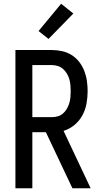

<svg xmlns="http://www.w3.org/2000/svg" viewBox="-20 -1001 540 1021"><path d="M462 0H365L224 -298H152V0H62V-735H256Q283 -735 310 -729Q337 -723 360.5 -708.5Q384 -694 401 -672Q418 -650 428 -624.5Q438 -599 442 -571.5Q446 -544 446 -516Q446 -483 440 -450Q434 -417 418 -387.5Q402 -358 376 -336.5Q350 -315 318 -305ZM256 -378Q272 -378 287.5 -382.5Q303 -387 315 -397.5Q327 -408 335.5 -422.5Q344 -437 348.5 -452.5Q353 -468 354.5 -484Q356 -500 356 -516Q356 -532 354.5 -548.5Q353 -565 348.5 -580.5Q344 -596 335.5 -610Q327 -624 315 -634.5Q303 -645 287.5 -650Q272 -655 256 -655H152V-378ZM238 -794 185 -836 305 -981 370 -929Z"/></svg>

Font: Iosevka Custom Medium
Style: Regular
Weight: 500
Monospace: yes
Designer: Belleve Invis
Foundry: Belleve Invis
Version: Version 32.5.0; ttfautohint (v1.8.4)